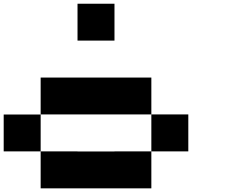

<svg xmlns="http://www.w3.org/2000/svg" viewBox="-20 -820 1240 1040"><path d="M200.2 0H0V-199.7H200.2ZM1000 0H799.8V-200.2H1000ZM600.1 0.5V0H799.8V200.2H200.2V0H399.9V0.5ZM200.2 -200.2V-399.9H799.8V-200.2ZM600.1 -600.1H399.9V-799.8H600.1Z"/></svg>

Font: QuinqueFive
Style: Regular
Weight: 400
Monospace: yes
Designer: GGBotNet
Foundry: GGBotNet
Version: 1.1